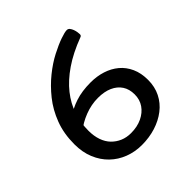

<svg xmlns="http://www.w3.org/2000/svg" viewBox="-185 -854 1012 1012"><g transform="rotate(-45 321.0 -348.5)"><path d="M309 6Q258 6 212.5 -11.5Q167 -29 133 -62Q99 -95 79.5 -142Q60 -189 60 -249Q60 -328 84.5 -392.5Q109 -457 149 -507Q189 -557 235.5 -594.5Q282 -632 327.5 -655.5Q373 -679 407.5 -691Q442 -703 457 -703Q467 -703 473.5 -695Q480 -687 484 -676Q488 -665 489.5 -654.5Q491 -644 491 -639Q491 -634 489 -630.5Q487 -627 481 -625Q396 -593 335.5 -551.5Q275 -510 237 -462Q199 -414 181 -360Q163 -306 163 -247Q163 -207 174 -175.5Q185 -144 205.5 -123Q226 -102 253 -90.5Q280 -79 313 -79Q360 -79 395.5 -96Q431 -113 451 -142Q471 -171 471 -210Q471 -249 453 -276.5Q435 -304 401.5 -319Q368 -334 321 -334Q271 -334 222 -315Q173 -296 138 -266L149 -358Q189 -387 238 -403Q287 -419 351 -419Q398 -419 438.5 -406Q479 -393 509.5 -367.5Q540 -342 557.5 -303.5Q575 -265 575 -214Q575 -163 554.5 -122Q534 -81 497 -52.5Q460 -24 412 -9Q364 6 309 6Z"/></g></svg>

Font: Asap Expanded Medium
Style: Regular
Weight: 500
Width: 7
Designer: Pablo Cosgaya
Foundry: Omnibus-Type
Version: Version 3.001